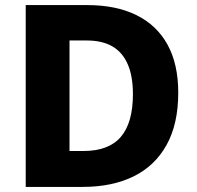

<svg xmlns="http://www.w3.org/2000/svg" viewBox="-20 -734 773 754"><path d="M680 -370Q680 -247 634 -164.5Q588 -82 504 -41Q420 0 305 0H81V-714H323Q436 -714 516 -674.5Q596 -635 638 -558.5Q680 -482 680 -370ZM502 -364Q502 -435 481.5 -482Q461 -529 421 -552Q381 -575 321 -575H253V-141H307Q407 -141 454.5 -196.5Q502 -252 502 -364Z"/></svg>

Font: Noto Sans Khmer ExtraBold
Style: Regular
Weight: 800
Version: Version 2.003